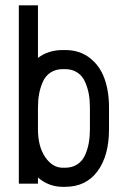

<svg xmlns="http://www.w3.org/2000/svg" viewBox="-20 -704 490 736"><path d="M125.5 -208.5Q125.5 -142.6 153.3 -101.8Q181.2 -61 220.7 -61H229.5Q256.8 -61 276.4 -74Q295.9 -86.9 305.9 -109.1Q315.9 -131.3 320.3 -155.8Q324.7 -180.2 324.7 -208.5V-291.5Q324.7 -319.8 320.3 -344Q315.9 -368.2 305.9 -390.6Q295.9 -413.1 276.4 -426Q256.8 -439 229.5 -439H220.7Q193.4 -439 173.8 -426Q154.3 -413.1 144.3 -390.6Q134.3 -368.2 129.9 -344Q125.5 -319.8 125.5 -291.5ZM220.7 -512.2H229.5Q284.7 -512.2 323.5 -482.4Q362.3 -452.6 380.1 -403.8Q397.9 -355 397.9 -291.5V-208.5Q397.9 -107.4 353.8 -47.6Q309.6 12.2 229.5 12.2H220.7Q167 12.2 125.5 -23.4V0H52.2V-683.6H125.5V-481.9Q165 -512.2 220.7 -512.2Z"/></svg>

Font: Anka/Coder Narrow
Style: Regular
Weight: 400
Width: 3
Monospace: yes
Version: Version 001.100